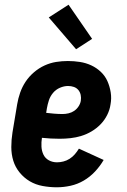

<svg xmlns="http://www.w3.org/2000/svg" viewBox="-20 -787 540 815"><path d="M221 8Q191 8 161 2.5Q131 -3 106.5 -17.5Q82 -32 63.5 -54.5Q45 -77 36.5 -104.5Q28 -132 28 -163Q28 -194 33 -225L53 -345Q57 -369 65.5 -393.5Q74 -418 88.5 -440Q103 -462 124 -480Q145 -498 169 -509Q193 -520 218 -524Q243 -528 268 -528Q294 -528 319.5 -524Q345 -520 367.5 -509.5Q390 -499 408 -482Q426 -465 436 -442.5Q446 -420 450 -394.5Q454 -369 449 -343Q446 -321 435 -299Q424 -277 407 -259.5Q390 -242 369 -229.5Q348 -217 325 -210Q302 -203 279 -200.5Q256 -198 233 -198Q214 -198 195.5 -199Q177 -200 158 -202Q155 -183 156 -164.5Q157 -146 164.5 -130.5Q172 -115 187.5 -106.5Q203 -98 222 -98Q235 -98 249 -101.5Q263 -105 275.5 -113Q288 -121 297.5 -132Q307 -143 315 -156L420 -108Q405 -82 383.5 -59Q362 -36 335.5 -20.5Q309 -5 279.5 1.5Q250 8 221 8ZM246 -303Q258 -303 271 -306Q284 -309 295 -316.5Q306 -324 313.5 -335.5Q321 -347 323 -359Q325 -372 322.5 -384Q320 -396 312.5 -405Q305 -414 293.5 -418Q282 -422 269 -422Q252 -422 234.5 -414.5Q217 -407 205 -392.5Q193 -378 187.5 -361Q182 -344 179 -327L176 -308Q192 -306 210 -304.5Q228 -303 246 -303ZM303 -578 187 -713 271 -767 371 -622Z"/></svg>

Font: Iosevka Curly Slab Heavy
Style: Italic
Weight: 900
Italic angle: -9°
Monospace: yes
Designer: Belleve Invis
Foundry: Belleve Invis
Version: Version 22.1.2; ttfautohint (v1.8.4)